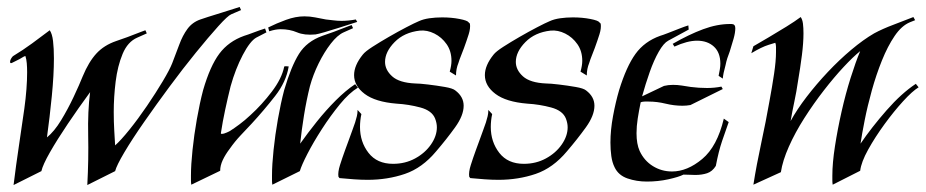

<svg xmlns="http://www.w3.org/2000/svg" viewBox="-20 -521 2661 552"><path d="M19 11Q26 -46 34.5 -102.5Q43 -159 50 -209Q54 -238 56 -264.5Q58 -291 58 -313Q58 -327 57 -339Q56 -351 53 -360Q49 -359 44.5 -356Q40 -353 36 -351L22 -344Q14 -340 14 -340Q9 -338 9 -343V-344Q9 -348 12.5 -353.5Q16 -359 18 -360Q46 -377 72 -396Q98 -415 123 -434Q130 -424 132.5 -403Q135 -382 135 -353Q135 -306 129 -245Q123 -184 115 -126Q136 -143 155.5 -175Q175 -207 191.5 -242Q208 -277 218 -302Q235 -343 257 -367Q279 -391 314 -403Q319 -405 332.5 -409.5Q346 -414 361 -420Q376 -426 387 -430Q398 -434 398 -434L402 -425L375 -413Q347 -401 332.5 -366Q318 -331 312.5 -286.5Q307 -242 307 -199Q307 -171 308.5 -145.5Q310 -120 311 -103Q327 -117 352 -148Q377 -179 402.5 -216.5Q428 -254 448 -287.5Q468 -321 475 -339Q486 -367 495.5 -393Q505 -419 519 -438Q533 -457 556 -465Q561 -467 578.5 -472.5Q596 -478 617 -484.5Q638 -491 653.5 -496Q669 -501 669 -501L673 -492L645 -480Q635 -476 607.5 -445.5Q580 -415 543 -369.5Q506 -324 467.5 -272Q429 -220 394.5 -170.5Q360 -121 337.5 -83Q315 -45 311 -29L231 11Q235 -63 233.5 -132Q232 -201 239 -256Q206 -211 175 -165Q144 -119 123.5 -83Q103 -47 99 -29Z M887 -422Q855 -419 834 -428Q813 -437 787 -437Q772 -437 754 -431L751 -442Q775 -454 802.5 -464Q830 -474 855 -474Q871 -474 886 -471Q901 -468 917 -465Q928 -464 939 -462.5Q950 -461 962 -461Q971 -461 981.5 -462Q992 -463 1003 -465L1007 -458Q1007 -458 991.5 -453Q976 -448 954 -441Q932 -434 913 -428.5Q894 -423 887 -422ZM763 10Q762 5 762 -2Q762 -9 762 -17Q762 -47 766.5 -90Q771 -133 779 -178.5Q787 -224 797 -262Q817 -330 839.5 -366Q862 -402 907 -418Q912 -420 925.5 -424.5Q939 -429 954 -435Q969 -441 980 -445Q991 -449 991 -449L995 -440L968 -428Q950 -420 931 -395.5Q912 -371 896 -338.5Q880 -306 871 -273Q861 -233 854 -189.5Q847 -146 843 -108Q865 -139 891 -171.5Q917 -204 945.5 -232.5Q974 -261 1001 -279L1009 -269Q984 -254 957 -221Q930 -188 905.5 -150Q881 -112 864 -79Q847 -46 842 -29ZM530 10Q529 5 529 -2Q529 -9 529 -17Q529 -47 533.5 -90Q538 -133 546 -178.5Q554 -224 564 -262Q584 -331 610.5 -366.5Q637 -402 682 -418Q692 -421 709 -427.5Q726 -434 742 -439L746 -428L717 -413Q699 -403 678 -363Q657 -323 643 -273Q635 -241 627.5 -206Q620 -171 615 -138Q615 -136 618 -136Q623 -136 632 -140Q641 -144 642 -145Q653 -152 668.5 -163.5Q684 -175 700 -190Q733 -220 761.5 -257.5Q790 -295 797 -329Q797 -331 803.5 -330.5Q810 -330 810 -330Q803 -286 771 -245Q739 -204 704 -166Q688 -149 671.5 -131.5Q655 -114 641 -94Q628 -77 620.5 -61Q613 -45 613 -30Z M1037 -4Q1018 -4 997.5 -5.5Q977 -7 956 -9L953 -13Q951 -26 957.5 -46.5Q964 -67 972 -89Q975 -97 981 -113.5Q987 -130 993 -146.5Q999 -163 1001 -169Q1004 -179 1006 -187Q1008 -195 1008 -205L1019 -193Q1017 -184 1016 -174.5Q1015 -165 1015 -156Q1015 -113 1039.5 -81.5Q1064 -50 1110 -50Q1145 -50 1173.5 -65.5Q1202 -81 1219 -105.5Q1236 -130 1236 -155Q1236 -167 1231 -180Q1222 -203 1188.5 -212Q1155 -221 1120 -223Q1059 -228 1028.5 -251Q998 -274 998 -305Q998 -333 1023 -364Q1030 -373 1051 -386.5Q1072 -400 1098 -415Q1124 -430 1148 -442.5Q1172 -455 1184 -460Q1197 -466 1214.5 -468.5Q1232 -471 1251 -471Q1278 -471 1301 -466.5Q1324 -462 1327 -457L1331 -453Q1333 -440 1327.5 -422.5Q1322 -405 1314 -383Q1310 -372 1305.5 -361Q1301 -350 1298 -340Q1291 -323 1291 -304L1273 -315Q1278 -333 1278 -346Q1278 -374 1264 -394Q1250 -414 1229 -424.5Q1208 -435 1187 -433Q1142 -428 1114.5 -400Q1087 -372 1087 -343Q1087 -320 1107.5 -301.5Q1128 -283 1174 -281Q1186 -281 1211 -278Q1236 -275 1259 -271Q1282 -267 1289 -261Q1313 -243 1313 -217Q1313 -189 1288.5 -155Q1264 -121 1234 -86Q1194 -38 1144 -21Q1094 -4 1037 -4Z M1413 -4Q1394 -4 1373.5 -5.5Q1353 -7 1332 -9L1329 -13Q1327 -26 1333.5 -46.5Q1340 -67 1348 -89Q1351 -97 1357 -113.5Q1363 -130 1369 -146.5Q1375 -163 1377 -169Q1380 -179 1382 -187Q1384 -195 1384 -205L1395 -193Q1393 -184 1392 -174.5Q1391 -165 1391 -156Q1391 -113 1415.5 -81.5Q1440 -50 1486 -50Q1521 -50 1549.5 -65.5Q1578 -81 1595 -105.5Q1612 -130 1612 -155Q1612 -167 1607 -180Q1598 -203 1564.5 -212Q1531 -221 1496 -223Q1435 -228 1404.5 -251Q1374 -274 1374 -305Q1374 -333 1399 -364Q1406 -373 1427 -386.5Q1448 -400 1474 -415Q1500 -430 1524 -442.5Q1548 -455 1560 -460Q1573 -466 1590.5 -468.5Q1608 -471 1627 -471Q1654 -471 1677 -466.5Q1700 -462 1703 -457L1707 -453Q1709 -440 1703.5 -422.5Q1698 -405 1690 -383Q1686 -372 1681.5 -361Q1677 -350 1674 -340Q1667 -323 1667 -304L1649 -315Q1654 -333 1654 -346Q1654 -374 1640 -394Q1626 -414 1605 -424.5Q1584 -435 1563 -433Q1518 -428 1490.5 -400Q1463 -372 1463 -343Q1463 -320 1483.5 -301.5Q1504 -283 1550 -281Q1562 -281 1587 -278Q1612 -275 1635 -271Q1658 -267 1665 -261Q1689 -243 1689 -217Q1689 -189 1664.5 -155Q1640 -121 1610 -86Q1570 -38 1520 -21Q1470 -4 1413 -4Z M2058 -295 2046 -303Q2048 -313 2049.5 -321.5Q2051 -330 2051 -338Q2051 -370 2032.5 -387Q2014 -404 1984 -404Q1956 -404 1919 -387L1914 -395Q1961 -422 2001.5 -437Q2042 -452 2079 -452H2083Q2094 -452 2094 -440Q2094 -427 2089 -409.5Q2084 -392 2078 -373Q2074 -363 2071 -353.5Q2068 -344 2066 -334Q2059 -309 2058 -295ZM1840 1Q1810 1 1784 -8Q1758 -17 1747 -40Q1740 -54 1737.5 -72.5Q1735 -91 1735 -111Q1735 -147 1742.5 -187.5Q1750 -228 1760 -262Q1781 -330 1807 -366Q1833 -402 1878 -418Q1885 -420 1900.5 -426Q1916 -432 1932.5 -438.5Q1949 -445 1959 -448L1960 -436L1901 -404Q1888 -397 1874 -372.5Q1860 -348 1848 -314Q1836 -280 1826 -244L1889 -274Q1901 -277 1915 -277Q1928 -277 1940.5 -275Q1953 -273 1966 -271Q1989 -268 2013 -268Q2023 -268 2033.5 -269Q2044 -270 2054 -272L2058 -265L1965 -219Q1959 -218 1953.5 -217.5Q1948 -217 1942 -217Q1918 -217 1893.5 -223Q1869 -229 1845 -229Q1839 -229 1833.5 -229Q1828 -229 1822 -227Q1817 -203 1813.5 -180.5Q1810 -158 1810 -138Q1810 -107 1819 -87Q1832 -59 1857 -43.5Q1882 -28 1912 -28Q1956 -28 1999 -64Q2042 -100 2061 -180L2075 -170Q2066 -145 2056 -115.5Q2046 -86 2038 -44Q2028 -28 2013 -23Q1998 -18 1979 -18Q1972 -18 1963 -18.5Q1954 -19 1945 -19Q1931 -12 1901.5 -5.5Q1872 1 1840 1Z M2146 10Q2155 -47 2168.5 -109.5Q2182 -172 2192 -229Q2200 -272 2205.5 -309Q2211 -346 2211 -371Q2211 -379 2211 -386Q2211 -393 2209 -398Q2209 -398 2189.5 -392Q2170 -386 2140 -368L2146 -388Q2165 -399 2190.5 -414Q2216 -429 2241 -444.5Q2266 -460 2282 -472Q2287 -465 2288.5 -453Q2290 -441 2290 -425Q2290 -398 2285.5 -362.5Q2281 -327 2274 -286Q2270 -258 2264 -230Q2258 -202 2253 -173Q2271 -206 2299 -242.5Q2327 -279 2360 -314Q2393 -349 2427.5 -378Q2462 -407 2493 -425Q2517 -438 2549 -450Q2581 -462 2606 -472L2611 -463L2596 -457Q2572 -447 2552 -417.5Q2532 -388 2515.5 -347Q2499 -306 2486.5 -261Q2474 -216 2466 -175.5Q2458 -135 2454 -108Q2486 -155 2529 -204Q2572 -253 2613 -280L2621 -270Q2603 -259 2576.5 -230Q2550 -201 2523 -164Q2496 -127 2476 -91Q2456 -55 2453 -30L2374 10Q2373 4 2373 -2.5Q2373 -9 2373 -16Q2373 -52 2380.5 -100.5Q2388 -149 2399.5 -200Q2411 -251 2425.5 -297Q2440 -343 2453 -374Q2433 -358 2405.5 -328.5Q2378 -299 2348.5 -261Q2319 -223 2292.5 -181.5Q2266 -140 2248 -99.5Q2230 -59 2225 -26Z"/></svg>

Font: Kings
Style: Regular
Weight: 400
Designer: Robert E. Leuschke
Foundry: Robert E. Leuschke
Version: Version 1.010; ttfautohint (v1.8.3)